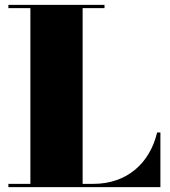

<svg xmlns="http://www.w3.org/2000/svg" viewBox="-20 -770 700 790"><path d="M640 0V-225H626.5C596.5 -98 501.5 -13.5 364.5 -13.5H320V-736.5H410V-750H14.5V-736.5H105V-13.5H14.5V0Z"/></svg>

Font: Bodoni* 16pt Fatface
Style: Regular
Weight: 900
Version: Version 2.3